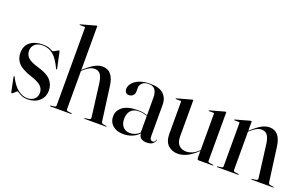

<svg xmlns="http://www.w3.org/2000/svg" viewBox="-84 -1133 2471 1540"><g transform="rotate(20 1152.0 -363.0)"><path d="M199 1.5Q237.5 1.5 260.2 -19Q283 -39.5 283 -72.5Q283 -106 259 -129.8Q235 -153.5 172 -173.5Q89 -200.5 57.2 -235.8Q25.5 -271 25.5 -322.5Q25.5 -381.5 65.5 -413.8Q105.5 -446 171.5 -446Q216.5 -446 238 -434.2Q259.5 -422.5 264 -422.5Q268 -422.5 278.5 -428.2Q289 -434 299 -440Q309 -446 311.5 -446Q315.5 -446 316.5 -441.5L346 -304.5Q347.5 -297.5 344.5 -296Q341.5 -294.5 339 -298.5Q303 -376.5 264.2 -407.8Q225.5 -439 175 -439Q133 -439 109 -417.8Q85 -396.5 85 -361Q85 -328 109 -304Q133 -280 203.5 -260Q279 -238 311.5 -202Q344 -166 344 -114.5Q344 -58 304.8 -24.2Q265.5 9.5 205 9.5Q178 9.5 158 1.2Q138 -7 126 -15.2Q114 -23.5 111 -23.5Q108.5 -23.5 100.2 -15.8Q92 -8 83.5 -0.5Q75 7 71.5 7Q66 7 65 -0.5L40.5 -120Q39.5 -128 42.5 -130Q44.5 -131 46.5 -127.5Q82.5 -56 122 -27.2Q161.5 1.5 199 1.5Z M532 -730.5V-359.5L538 -365Q585.5 -408 619.2 -426Q653 -444 684.5 -444Q774 -444 791 -320.5L830 -29.5Q832 -12 847 -10L873.5 -6Q878 -5 878 -3Q878 0 874 0H691.5Q687 0 687 -3Q687 -5.5 692.5 -6.5L725 -11Q742 -13.5 739.5 -29.5L703.5 -311.5Q696.5 -360 679.8 -382.5Q663 -405 630.5 -405Q590 -405 541.5 -360L532 -351.5V-25.5Q532 -13 544 -11L575.5 -6.5Q580.5 -6 580.5 -3Q580.5 0 576.5 0H397Q394 0 394 -3Q394 -5.5 400.5 -7L431.5 -11Q443.5 -13 443.5 -25V-688.5Q443.5 -694 437.5 -694H398.5Q395 -694 395 -697Q395 -699.5 399 -700.5L519 -734Q525 -736 527.5 -736Q532 -736 532 -730.5Z M898.5 -96Q898.5 -147 940.8 -179.5Q983 -212 1070.5 -212Q1097 -212 1116.5 -208.2Q1136 -204.5 1151.5 -198V-347Q1151.5 -439 1081.5 -439Q1042.5 -439 1024.5 -420.8Q1006.5 -402.5 1006.5 -382V-347.5Q1006.5 -327 992.8 -313.8Q979 -300.5 958.5 -300.5Q942.5 -300.5 932.5 -310.8Q922.5 -321 922.5 -341Q922.5 -366 941.8 -390Q961 -414 998.8 -429.5Q1036.5 -445 1091.5 -445Q1167 -445 1203.8 -411.8Q1240.5 -378.5 1240.5 -319.5V-54Q1240.5 -33.5 1247.2 -24.8Q1254 -16 1264 -16Q1285.5 -16 1288.5 -38Q1289 -41 1291 -41Q1293 -41 1293 -38Q1293 -26 1276.8 -8.8Q1260.5 8.5 1222.5 8.5Q1188.5 8.5 1172 -6.2Q1155.5 -21 1155.5 -45.5Q1132.5 -19 1097.2 -5Q1062 9 1022.5 9Q966.5 9 932.5 -20.2Q898.5 -49.5 898.5 -96ZM988.5 -109.5Q988.5 -66 1010.8 -41.5Q1033 -17 1069.5 -17Q1091.5 -17 1113.2 -25.5Q1135 -34 1151.5 -50.5V-193Q1136 -198.5 1118.5 -202.2Q1101 -206 1080.5 -206Q1035.5 -206 1012 -180Q988.5 -154 988.5 -109.5Z M1370.5 -121V-394Q1370.5 -399.5 1364 -399.5H1325Q1321.5 -399.5 1321.5 -402.5Q1321.5 -404.5 1325.5 -406L1446 -439.5Q1452 -441 1454.5 -441Q1459 -441 1459 -436V-130Q1459 -79 1482.8 -55.5Q1506.5 -32 1545 -32Q1569 -32 1593.8 -42.2Q1618.5 -52.5 1644.5 -76.5L1651.5 -83V-394Q1651.5 -399.5 1646 -399.5H1607Q1603.5 -399.5 1603.5 -402.5Q1603.5 -404.5 1607 -406L1727.5 -439.5Q1733 -441 1735.5 -441Q1740.5 -441 1740.5 -436V-25.5Q1740.5 -13 1752.5 -11L1784 -6.5Q1788.5 -6 1788.5 -3Q1788.5 0 1785 0H1665.5Q1651.5 0 1651.5 -16.5V-75L1648 -72Q1598.5 -26.5 1560.2 -9.5Q1522 7.5 1487.5 7.5Q1437 7.5 1403.8 -24Q1370.5 -55.5 1370.5 -121Z M1957.5 -437V-359.5L1963.5 -365Q2011 -408 2044.8 -426Q2078.5 -444 2110 -444Q2199.5 -444 2216.5 -320.5L2255.5 -29.5Q2257.5 -12 2272.5 -10L2299 -6Q2303.5 -5 2303.5 -3Q2303.5 0 2299.5 0H2117Q2112.5 0 2112.5 -3Q2112.5 -5.5 2118 -6.5L2150.5 -11Q2167.5 -13.5 2165 -29.5L2129 -311.5Q2122 -360 2105.2 -382.5Q2088.5 -405 2056 -405Q2015.5 -405 1967 -360L1957.5 -351.5V-25.5Q1957.5 -13 1969.5 -11L2001 -6.5Q2006 -6 2006 -3Q2006 0 2002 0H1822.5Q1819.5 0 1819.5 -3Q1819.5 -5 1823.5 -6L1857 -11Q1869 -13 1869 -25V-394.5Q1869 -400 1863 -400H1824Q1820.5 -400 1820.5 -403Q1820.5 -405 1824.5 -407L1944.5 -440.5Q1950.5 -442 1953 -442Q1957.5 -442 1957.5 -437Z"/></g></svg>

Font: Fraunces 144pt S000
Style: Regular
Weight: 400
Version: Version 1.000; ttfautohint (v1.8.3)